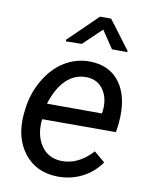

<svg xmlns="http://www.w3.org/2000/svg" viewBox="-85 -812 689 885"><g transform="rotate(10 259.5 -370.0)"><path d="M243.7 9.8Q145 7.8 89.4 -63Q33.7 -133.8 42.5 -244.1L44.9 -265.1Q53.2 -343.8 91.6 -408.7Q129.9 -473.6 185.1 -506.6Q240.2 -539.6 304.2 -538.1Q385.7 -536.1 432.1 -483.9Q478.5 -431.6 482.9 -342.3Q484.4 -310.5 481 -278.8L475.6 -238.3H130.4Q121.6 -166.5 154.1 -116.2Q186.5 -65.9 251 -64Q329.1 -62 395.5 -134.3L446.3 -91.3Q413.1 -43.5 360.6 -16.4Q308.1 10.7 243.7 9.8ZM299.8 -464.4Q245.1 -465.8 204.3 -427.2Q163.6 -388.7 139.6 -312.5L396.5 -312L398.4 -319.8Q406.2 -381.3 378.7 -422.1Q351.1 -462.9 299.8 -464.4ZM462.9 -617.2V-610.4L391.1 -611.3L335.9 -693.8L250 -611.8L175.3 -610.4V-618.2L311 -750H362.8Z"/></g></svg>

Font: RobotoDraft
Style: Italic
Weight: 400
Italic angle: -12°
Version: Version 2.001101; 2014